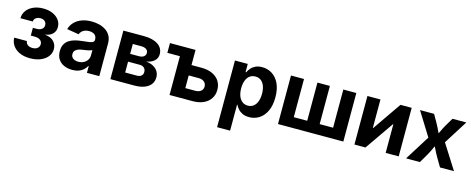

<svg xmlns="http://www.w3.org/2000/svg" viewBox="-36 -1218 5120 2086"><g transform="rotate(15 2523.5 -174.5)"><path d="M258 7.4Q189.3 7.4 139.7 -15.6Q90.2 -38.6 63.5 -77.7Q36.8 -116.8 36.1 -165.1H179.5Q180.1 -139.1 201.8 -123.3Q223.5 -107.4 256.1 -107.4Q291.2 -107.4 312.2 -125Q333.2 -142.6 333.2 -169.2Q333.2 -199.5 310.4 -216.3Q287.6 -233.2 247.3 -233.2H204.3V-320.5H247.3Q282.6 -320.5 304.4 -336.7Q326.2 -352.9 326.2 -382.5Q326.2 -408.8 308 -425.7Q289.7 -442.5 258.6 -442.5Q227.8 -442.5 207 -427.4Q186.2 -412.3 185.8 -386.3H46.8Q47.2 -434.7 74.5 -472.3Q101.8 -509.9 150.1 -531.3Q198.3 -552.8 260.8 -552.8Q321.9 -552.8 367.7 -532.4Q413.5 -512.1 439.2 -477Q464.9 -441.9 464.9 -397.2Q464.9 -349.4 433.3 -319.7Q401.7 -289.9 353.8 -284.8V-282.2Q418.7 -275.1 451.6 -240.1Q484.6 -205.1 484.6 -155.1Q484.6 -107.9 455.8 -71.2Q427 -34.4 376 -13.5Q325 7.4 258 7.4Z M734 10.6Q682 10.6 640.8 -7.8Q599.6 -26.1 576 -62.4Q552.4 -98.7 552.4 -152.6Q552.4 -198.5 569.2 -229.1Q585.9 -259.7 614.9 -278.4Q643.9 -297.1 680.9 -306.8Q717.8 -316.6 758.3 -320.4Q805.5 -325.2 834.5 -329.4Q863.6 -333.6 877.2 -342.5Q890.7 -351.5 890.7 -369.2V-371.6Q890.7 -394.9 880.8 -411.1Q870.9 -427.3 851.8 -435.9Q832.8 -444.5 805 -444.5Q777 -444.5 756 -436Q735 -427.4 721.6 -413.2Q708.3 -399 702.4 -381.3L568.1 -403.6Q581.9 -451.3 614.7 -484.5Q647.4 -517.7 696.1 -535.2Q744.7 -552.7 805.4 -552.7Q849.4 -552.7 890.9 -542.3Q932.4 -531.9 965.4 -509.7Q998.4 -487.6 1017.8 -452.4Q1037.2 -417.2 1037.2 -367.5V0H898.3V-75.8H893.5Q880.2 -50.4 858.3 -31Q836.3 -11.5 805.4 -0.4Q774.6 10.6 734 10.6ZM775.2 -92.1Q809.8 -92.1 836 -105.9Q862.2 -119.6 877 -143Q891.8 -166.4 891.8 -195.2V-254.2Q885.1 -249.7 872.1 -245.8Q859 -241.8 842.9 -238.7Q826.8 -235.6 811.2 -233.3Q795.5 -231 783.3 -229.3Q756.4 -225.7 735.9 -216.9Q715.4 -208.2 704.1 -193.6Q692.8 -179 692.8 -156.9Q692.8 -135.7 703.5 -121.3Q714.2 -106.9 732.7 -99.5Q751.2 -92.1 775.2 -92.1Z M1162 0V-545.9H1393.3Q1493.5 -545.9 1551.8 -507.3Q1610.1 -468.7 1610.1 -398.3Q1610.1 -354.4 1577.7 -324.7Q1545.4 -295 1486.8 -284.5Q1534.6 -281.1 1568.8 -262.5Q1603 -243.8 1621.4 -214.4Q1639.8 -185 1639.8 -148.6Q1639.8 -102.6 1615.2 -69.2Q1590.5 -35.7 1543.5 -17.9Q1496.5 0 1429.3 0ZM1298.5 -111.2H1429.3Q1461.4 -111.2 1479.7 -126.7Q1498 -142.1 1498 -168.5Q1498 -198.7 1479.7 -215.9Q1461.4 -233.1 1429.3 -233.1H1298.5ZM1298.5 -320.8H1396.7Q1431.8 -320.8 1451.6 -336Q1471.4 -351.1 1471.4 -377Q1471.4 -402.9 1450.6 -417.5Q1429.8 -432.1 1393.3 -432.1H1298.5Z M1686 -436.1V-545.9H1879V-436.1ZM1922.6 -375.7H2085.4Q2157.5 -375.7 2208.8 -352Q2260.1 -328.4 2287.5 -286.2Q2314.9 -243.9 2314.9 -187.3Q2314.9 -132.2 2287.5 -89.9Q2260.1 -47.6 2208.8 -23.8Q2157.5 0 2085.4 0H1827.3V-545.9H1973.7V-116.4H2085.4Q2124.8 -116.4 2148.3 -135.3Q2171.7 -154.2 2171.7 -186Q2171.7 -219.6 2148.3 -239.3Q2124.8 -259.1 2085.4 -259.1H1922.6Z M2416.9 204.1V-545.9H2560.9V-454H2568Q2578.1 -475.8 2596.8 -498.7Q2615.5 -521.5 2646.4 -537.1Q2677.2 -552.7 2723.6 -552.7Q2784.3 -552.7 2834.5 -521.5Q2884.6 -490.2 2914.8 -427.7Q2945 -365.3 2945 -272Q2945 -181.1 2915.7 -118.5Q2886.4 -55.8 2836.1 -23.3Q2785.8 9.1 2722.8 9.1Q2678.4 9.1 2647.6 -6Q2616.8 -21 2597.6 -43.2Q2578.4 -65.4 2568 -87.4H2563.3V204.1ZM2677.7 -108.3Q2716 -108.3 2742 -129.3Q2768 -150.3 2781.4 -187.4Q2794.8 -224.6 2794.8 -272.5Q2794.8 -320.4 2781.5 -357.1Q2768.2 -393.8 2742.2 -414.6Q2716.2 -435.4 2677.7 -435.4Q2640 -435.4 2613.8 -415.2Q2587.5 -395.1 2573.9 -358.7Q2560.2 -322.2 2560.2 -272.5Q2560.2 -223.3 2574 -186.4Q2587.7 -149.5 2614.1 -128.9Q2640.5 -108.3 2677.7 -108.3Z M3047.2 -545.9H3193.7V-116.4H3344.7V-545.9H3484.8V-116.4H3635.8V-545.9H3782.2V0H3047.2Z M4405 0H4258.4V-321.3H4254.1L4031.2 0H3907.1V-545.9H4053.5V-226H4057.8L4278.8 -545.9H4405Z M4487.9 0 4699.1 -337.2 4698.8 -223.4 4498.4 -545.9H4656.6L4706 -459.7Q4729.4 -417.6 4748.3 -376.2Q4767.2 -334.8 4786.4 -296H4730.8Q4751 -334.5 4769.5 -376.1Q4788 -417.6 4812.5 -459.7L4863.9 -545.9H5019.1L4815 -221.8V-334.2L5026.8 0H4869.6L4809.1 -102.8Q4785 -144.7 4765.7 -186.1Q4746.4 -227.5 4726.6 -265.6H4782.5Q4763.5 -227.5 4745.4 -186.1Q4727.3 -144.7 4703.5 -102.8L4643.3 0Z"/></g></svg>

Font: Adwaita Sans
Style: Regular
Weight: 400
Designer: Rasmus Andersson
Foundry: rsms
Version: Version 4.001;git-9221beed3